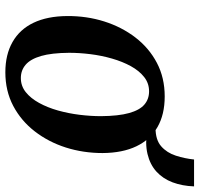

<svg xmlns="http://www.w3.org/2000/svg" viewBox="-34 -682 728 700"><g transform="rotate(90 330.0 -332.0)"><path d="M331.5 -568.5Q397.5 -568.5 443.2 -542.2Q489 -516 513.2 -465.5Q537.5 -415 538 -342Q538 -271.5 517.8 -208Q497.5 -144.5 459 -94.8Q420.5 -45 366 -16.2Q311.5 12.5 243.5 12.5Q179 12.5 133 -13.8Q87 -40 63 -90.2Q39 -140.5 38.5 -213Q38 -284 58.2 -348Q78.5 -412 116.8 -461.8Q155 -511.5 209.2 -540Q263.5 -568.5 331.5 -568.5ZM313 -511.5Q283.5 -511.5 260.8 -493.5Q238 -475.5 221.2 -445Q204.5 -414.5 193.5 -376.2Q182.5 -338 177.5 -297.8Q172.5 -257.5 172.5 -220Q173 -156 184.2 -117.5Q195.5 -79 216 -61.5Q236.5 -44 264.5 -44Q293.5 -44 316 -62Q338.5 -80 355.2 -110.5Q372 -141 382.8 -179.2Q393.5 -217.5 398.5 -258Q403.5 -298.5 403.5 -336Q403 -400 392.2 -438.5Q381.5 -477 361.5 -494.2Q341.5 -511.5 313 -511.5ZM561.5 -675.5H659.5Q658 -632.5 644.8 -597.2Q631.5 -562 605.8 -538.5Q580 -515 541.5 -505.8Q503 -496.5 451 -505L446 -535Q490 -535 513.5 -555.8Q537 -576.5 547.5 -609Q558 -641.5 561.5 -675.5Z"/></g></svg>

Font: Merriweather SemiBold
Style: Italic
Weight: 600
Italic angle: -7.8°
Version: Version 2.101